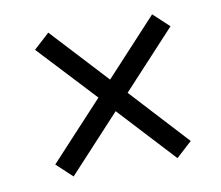

<svg xmlns="http://www.w3.org/2000/svg" viewBox="-55 -627 620 539"><g transform="rotate(-10 255.0 -358.0)"><path d="M114 -153 69 -195 221 -359 69 -522 114 -563 262 -403 410 -563 455 -521 304 -358 455 -194 410 -153 262 -313Z"/></g></svg>

Font: Noto Serif SemiCondensed Medium
Style: Italic
Weight: 500
Width: 4
Italic angle: -12°
Designer: Monotype Design Team
Foundry: Monotype Imaging Inc.
Version: Version 2.013